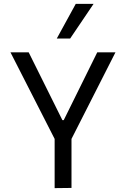

<svg xmlns="http://www.w3.org/2000/svg" viewBox="-20 -970 654 991"><path d="M128 -700 302 -350H309L482 -700H576L349 -253V0L262 1V-253L34 -700ZM273 -771 371 -950H463L342 -771Z"/></svg>

Font: Lopes Sans
Style: Regular
Weight: 400
Designer: Gabriel Lam, Diego Maldonado
Foundry: TypeRant, Foresti Design
Version: Version 4.000